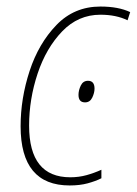

<svg xmlns="http://www.w3.org/2000/svg" viewBox="-20 -557 418 587"><path d="M193 10Q224 10 248 3.5Q272 -3 290 -12V-38Q268 -28 244.5 -21.5Q221 -15 195 -15Q69 -15 69 -173Q69 -254 95 -332Q121 -410 170 -461Q219 -512 287 -512Q335 -512 370 -495L378 -520Q342 -537 287 -537Q207 -537 152.5 -480.5Q98 -424 70.5 -340Q43 -256 43 -171Q43 10 193 10ZM240 -244Q255 -244 262 -258.5Q269 -273 269 -286Q269 -310 249 -310Q234 -310 227 -295.5Q220 -281 220 -267Q220 -244 240 -244Z"/></svg>

Font: Noto Sans UI SemiCondensed Thin
Style: Italic
Weight: 250
Width: 4
Italic angle: -12°
Designer: Monotype Design Team
Foundry: Monotype Imaging Inc.
Version: Version 1.901